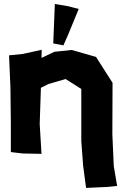

<svg xmlns="http://www.w3.org/2000/svg" viewBox="-20 -752 606 942"><path d="M24.4 -480.5 31.2 -322.3 33.2 -150.4V-5.9L90.8 1L183.6 2.9L174.8 -143.6L180.7 -321.3L217.8 -339.8L301.8 -364.3L378.9 -315.4V-59.6L387.7 59.6L402.3 169.9L509.8 165L554.7 160.2L538.1 62.5L531.2 -94.7L532.2 -345.7L451.2 -472.7L332 -506.8L247.1 -498L183.6 -467.8L184.6 -507.8L91.8 -487.3ZM249 -732.4 245.1 -633.8 241.2 -539.1 291 -529.3 313.5 -580.1 366.2 -708 313.5 -721.7Z"/></svg>

Font: MaokenAssortedSans-Lite
Style: Lite
Weight: 400
Version: Version 1.400